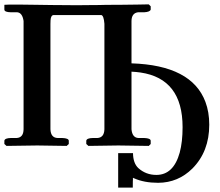

<svg xmlns="http://www.w3.org/2000/svg" viewBox="-20 -667 1005 879"><path d="M938 -96.2Q938 26.9 860.8 104.5Q795.4 169.4 704.1 169.9Q640.1 169.9 594.2 149.4L592.8 148.9Q591.8 148.4 588.9 147Q588.4 150.4 587.9 150.9H588.9Q587.9 153.3 587.9 191.9H521V34.2H588.9Q589.4 79.6 612.8 102.1Q647.5 133.8 695.8 133.8Q774.4 133.8 802.7 31.7Q815.9 -17.1 815.9 -85Q815.9 -306.6 623.5 -335Q603.5 -337.9 582 -338.9V-75.2Q585.4 -36.6 613.8 -35.2H640.1Q668.9 -34.2 669.9 -22.9V-7.8L661.1 1Q660.2 1 522 -1L384.8 1L375 -7.8V-22.9Q377 -34.7 404.8 -35.2H425.8Q457 -37.1 458 -75.2V-558.1Q455.1 -595.7 443.8 -598.1H226.1Q212.9 -598.1 211.4 -574.2Q210.9 -566.9 210.9 -557.1V-75.2Q212.4 -36.1 244.1 -35.2H265.1Q293.9 -34.2 294.9 -22.9V-7.8L285.2 1Q284.2 1 150.9 -1L9.8 1L0 -7.8V-22.9Q2 -34.7 29.8 -35.2H56.2Q87.4 -37.1 87.9 -75.2V-570.8Q82.5 -608.4 59.1 -610.8H29.8Q0.5 -611.3 0 -623V-645L22.9 -646H68.8Q101.1 -645 147 -645Q194.3 -645 216.8 -644Q232.4 -644 270 -643.6Q312 -643.1 332 -643.1Q349.6 -643.1 382.3 -643.6Q415.5 -644 433.1 -644Q458 -645 518.1 -645Q518.6 -645 526.4 -645Q579.1 -646 606.9 -646L661.1 -647L669.9 -638.2V-623Q666.5 -612.3 640.1 -610.8H611.8Q582.5 -606.9 582 -570.8V-377Q857.4 -368.2 920.4 -200.7Q938 -153.8 938 -96.2Z"/></svg>

Font: Linux Libertine O
Style: Bold
Weight: 700
Designer: Philipp H. Poll
Foundry: Philipp H. Poll
Version: Version 5.0.0